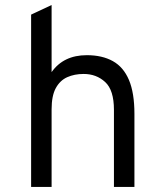

<svg xmlns="http://www.w3.org/2000/svg" viewBox="-20 -742 656 762"><path d="M103.5 0V-684L184.8 -722V-455.8Q232.1 -523 324.5 -523Q385.6 -523 427.9 -499.4Q470.1 -475.9 491.8 -424.6Q513.5 -373.2 513.5 -290.2V0H432.2V-306Q432.2 -384.4 397.4 -416.4Q362.6 -448.5 312 -448.5Q275.4 -448.5 246.6 -435.6Q217.9 -422.6 201.3 -392.1Q184.8 -361.5 184.8 -308V0Z"/></svg>

Font: Overpass Mono Light
Style: Regular
Weight: 300
Monospace: yes
Designer: Delve Withrington, Dave Bailey
Foundry: Delve Fonts LLC
Version: Version 4.000